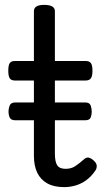

<svg xmlns="http://www.w3.org/2000/svg" viewBox="-20 -750 428 787"><path d="M243 17Q201 17 173.5 1.5Q146 -14 132.5 -42.5Q119 -71 119 -111V-420H41Q26 -420 20 -429Q14 -438 14 -460Q14 -483 20 -491.5Q26 -500 41 -500H119V-704Q119 -717 129.5 -723.5Q140 -730 161 -730Q183 -730 194 -723.5Q205 -717 205 -704V-500H331Q346 -500 352.5 -491.5Q359 -483 359 -460Q359 -438 352.5 -429Q346 -420 331 -420H205V-121Q205 -87 214.5 -72.5Q224 -58 249 -58Q272 -58 288.5 -69Q305 -80 323 -96Q335 -107 345.5 -103.5Q356 -100 365 -91Q376 -81 376.5 -70.5Q377 -60 371 -51Q354 -26 333 -11Q312 4 289 10.5Q266 17 243 17ZM43 -257Q25 -257 20 -268Q15 -279 15 -292Q15 -306 20 -318Q25 -330 43 -330H329Q347 -330 351.5 -318Q356 -306 356 -292Q356 -279 351.5 -268Q347 -257 329 -257Z"/></svg>

Font: Playwrite US Modern
Style: Regular
Weight: 400
Designer: Veronika Burian, José Scaglione
Foundry: TypeTogether
Version: Version 1.002